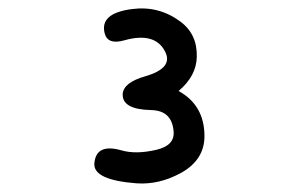

<svg xmlns="http://www.w3.org/2000/svg" viewBox="-20 -850 691 453"><path d="M444.3 -715.8Q445.8 -769.5 405.3 -799.3Q354.5 -836.9 291.5 -828.6Q214.4 -818.8 227.1 -771Q234.4 -743.7 273.4 -754.9Q346.7 -775.4 370.1 -727.1Q388.7 -689 322.3 -669.9Q271.5 -655.3 269.5 -628.4Q267.6 -591.8 336.4 -590.3Q385.7 -589.4 389.6 -540Q392.6 -506.8 349.1 -496.6Q301.3 -485.4 267.1 -495.1Q206.1 -512.7 202.6 -463.9Q200.2 -425.3 301.8 -417.5Q355.5 -413.6 407.7 -442.4Q462.4 -473.1 462.4 -528.8Q462.4 -601.6 401.4 -635.3Q443.4 -670.9 444.3 -715.8Z"/></svg>

Font: Comic Relief
Style: Regular
Weight: 400
Designer: Jeff Davis
Foundry: Loudifier
Version: Version 1.200; ttfautohint (v1.8.4.7-5d5b)